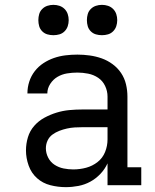

<svg xmlns="http://www.w3.org/2000/svg" viewBox="-20 -763 640 791"><path d="M251 8Q219 8 187.5 0Q156 -8 132.5 -29Q109 -50 98 -81Q87 -112 87 -143Q87 -171 95 -197.5Q103 -224 121 -244.5Q139 -265 163 -278Q187 -291 213 -299Q239 -307 266 -309.5Q293 -312 321 -312H423V-365Q423 -388 413 -409Q403 -430 384.5 -442.5Q366 -455 343.5 -459.5Q321 -464 299 -464Q277 -464 256 -460.5Q235 -457 217 -446.5Q199 -436 187 -417.5Q175 -399 175 -378Q175 -378 175 -378Q175 -378 175 -378H93Q93 -378 93 -378.5Q93 -379 93 -379Q93 -403 100.5 -426.5Q108 -450 123 -469.5Q138 -489 158.5 -502.5Q179 -516 202 -524Q225 -532 249.5 -535Q274 -538 299 -538Q324 -538 349.5 -534.5Q375 -531 399 -522.5Q423 -514 444 -498.5Q465 -483 479 -462Q493 -441 499 -416Q505 -391 505 -365V-74H562V0H423V-90Q412 -66 393.5 -46.5Q375 -27 352 -14.5Q329 -2 303 3Q277 8 251 8ZM282 -65Q309 -65 335 -72Q361 -79 382 -95.5Q403 -112 413 -137Q423 -162 423 -189V-239H321Q304 -239 288 -238Q272 -237 256 -233.5Q240 -230 224.5 -224Q209 -218 196 -208.5Q183 -199 176 -184Q169 -169 169 -152Q169 -132 178.5 -113.5Q188 -95 205 -84Q222 -73 242 -69Q262 -65 282 -65ZM400 -618Q387 -618 375 -621.5Q363 -625 354 -634Q345 -643 341.5 -655Q338 -667 338 -680Q338 -693 341.5 -705Q345 -717 354 -726Q363 -735 375 -739Q387 -743 400 -743Q413 -743 425 -739Q437 -735 446 -726Q455 -717 459 -705Q463 -693 463 -680Q463 -667 459 -655Q455 -643 446 -634Q437 -625 425 -621.5Q413 -618 400 -618ZM200 -618Q187 -618 175 -621.5Q163 -625 154 -634Q145 -643 141.5 -655Q138 -667 138 -680Q138 -693 141.5 -705Q145 -717 154 -726Q163 -735 175 -739Q187 -743 200 -743Q213 -743 225 -739Q237 -735 246 -726Q255 -717 259 -705Q263 -693 263 -680Q263 -667 259 -655Q255 -643 246 -634Q237 -625 225 -621.5Q213 -618 200 -618Z"/></svg>

Font: Iosevka Slab Extended
Style: Regular
Weight: 400
Width: 7
Monospace: yes
Designer: Belleve Invis
Foundry: Belleve Invis
Version: Version 11.1.1; ttfautohint (v1.8.3)